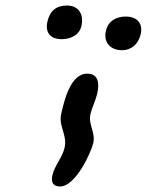

<svg xmlns="http://www.w3.org/2000/svg" viewBox="-20 -681 532 696"><path d="M152 -603C143 -563 162 -539 204 -539C235 -539 267 -553 275 -586C285 -629 265 -661 223 -661C184 -661 161 -642 152 -603ZM364 -569C354 -527 381 -499 422 -499C457 -499 482 -522 490 -557C499 -597 476 -621 436 -621C401 -621 372 -605 364 -569ZM170 -46C164 -21 172 -5 198 -5C253 -5 309 -125 318 -162C327 -202 299 -229 308 -268C314 -293 326 -315 332 -340C340 -374 340 -414 296 -414C234 -414 212 -312 202 -269C191 -223 225 -193 214 -145C206 -110 178 -81 170 -46Z"/></svg>

Font: Charger
Style: OversprayIt
Weight: 400
Designer: Jasper
Foundry: Cannot Into Space Fonts
Version: Version 0.980